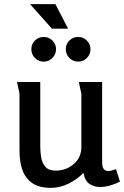

<svg xmlns="http://www.w3.org/2000/svg" viewBox="-20 -892 598 925"><path d="M174 -497V-187Q174 -160 178.5 -133Q183 -106 199 -88Q215 -70 249 -70Q298 -70 335 -101.5Q372 -133 372 -184V-440Q372 -441 369 -454Q366 -467 363 -481Q360 -495 360 -497H472V-110Q472 -68 501 -68Q515 -68 539 -77L558 -17Q537 -6 511.5 1.5Q486 9 462 9Q433 9 411 -6Q389 -21 382 -59Q352 -28 310.5 -7.5Q269 13 225 13Q169 13 136 -9.5Q103 -32 88.5 -71.5Q74 -111 74 -163V-440L62 -497ZM247 -872 308 -754H230L125 -872ZM297 -655Q297 -680 314.5 -697Q332 -714 357 -714Q381 -714 398.5 -696.5Q416 -679 416 -655Q416 -630 398.5 -612.5Q381 -595 357 -595Q332 -595 314.5 -612.5Q297 -630 297 -655ZM131 -655Q131 -680 148.5 -697Q166 -714 191 -714Q215 -714 232.5 -696.5Q250 -679 250 -655Q250 -631 232.5 -613Q215 -595 191 -595Q166 -595 148.5 -612.5Q131 -630 131 -655Z"/></svg>

Font: Rosario SemiBold
Style: Regular
Weight: 600
Designer: Hector Gatti
Foundry: Omnibus Type
Version: Version 1.101; ttfautohint (v1.8.1.43-b0c9)